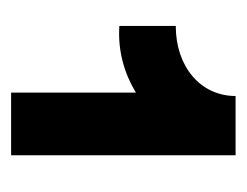

<svg xmlns="http://www.w3.org/2000/svg" viewBox="-68 -672 434 337"><g transform="rotate(90 148.5 -503.0)"><path d="M25 -595V-496C69 -493 109 -505 142 -525V-306H252V-700H148C148 -638 96 -595 25 -595Z"/></g></svg>

Font: Fixel Display Bold
Style: Bold
Weight: 700
Designer: AlfaBravo + MacPaw
Foundry: Kyrylo Tkachov, Marchela Mozhyna, Serhii Makarenko, Maria Weinstein, Zakhar Kryvoshyya
Version: Version 1.211